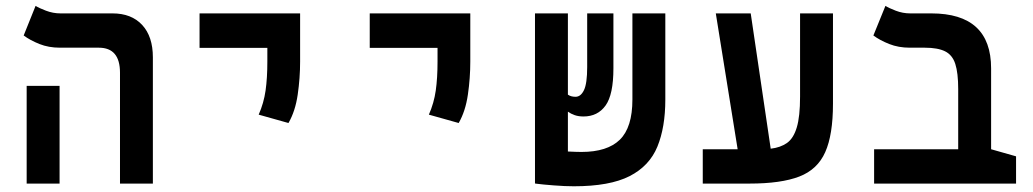

<svg xmlns="http://www.w3.org/2000/svg" viewBox="-20 -632 3556 661"><path d="M393.1 0V-381.8Q393.1 -467.8 320.3 -467.8H186.5Q147.5 -467.8 115.7 -480.5Q84 -493.2 61.5 -509.8L102.5 -611.8Q113.8 -604.5 138.2 -595.2Q162.6 -585.9 188 -585.9H367.2Q432.6 -585.9 469.5 -546.1Q506.3 -506.3 506.3 -434.6V0ZM71.8 0V-336.4H185.1V0Z M973.1 -208.5 870.6 -237.3Q888.2 -277.3 894.3 -320.3Q900.4 -363.3 900.4 -419.9V-467.3H667V-585.9H1013.2V-419.9Q1013.2 -363.3 1004.9 -306.2Q996.6 -249 973.1 -208.5Z M1559.1 -208.5 1456.5 -237.3Q1474.1 -277.3 1480.2 -320.3Q1486.3 -363.3 1486.3 -419.9V-467.3H1252.9V-585.9H1599.1V-419.9Q1599.1 -363.3 1590.8 -306.2Q1582.5 -249 1559.1 -208.5Z M1955.6 9.3Q1925.8 9.3 1887.2 6.3Q1848.6 3.4 1822.8 0V-0.5H1821.8V-585.9H1935.1V-306.2Q1945.3 -298.8 1961.4 -298.8Q1979.5 -298.8 1990.5 -321.8Q2001.5 -344.7 2001.5 -400.9V-585.9H2091.8V-397Q2091.8 -306.2 2064.7 -268.6Q2037.6 -231 1988.8 -231Q1971.7 -231 1958.5 -235.6Q1945.3 -240.2 1935.1 -247.6V-110.4Q1965.3 -108.9 1981.9 -108.9Q2070.8 -108.9 2114 -151.1Q2157.2 -193.4 2157.2 -289.6V-585.9H2270.5V-289.1Q2270.5 -193.8 2243.2 -127.2Q2215.8 -60.5 2147.5 -25.6Q2079.1 9.3 1955.6 9.3Z M2399.4 0V-118.2H2519.5L2444.3 -585.9H2564.5L2633.3 -120.1Q2667 -124 2689.5 -139.9Q2711.9 -155.8 2723.1 -193.4Q2734.4 -231 2734.4 -299.3V-585.9H2847.7V-274.9Q2847.7 -168 2821 -108.2Q2794.4 -48.3 2731.7 -24.2Q2668.9 0 2560.5 0Z M3478 -93.8V0H2989.3V-118.2H3278.8V-325.2Q3278.8 -380.9 3268.8 -411.9Q3258.8 -442.9 3233.6 -455.3Q3208.5 -467.8 3163.6 -467.8H3112.3Q3073.2 -467.8 3041.3 -480.5Q3009.3 -493.2 2986.8 -509.8L3028.3 -611.8Q3039.6 -604.5 3063.7 -595.2Q3087.9 -585.9 3113.3 -585.9H3186Q3392.1 -585.9 3392.1 -396.5V-118.2Z"/></svg>

Font: Cascadia Code SemiBold
Style: Regular
Weight: 600
Monospace: yes
Designer: Aaron Bell
Foundry: Saja Typeworks
Version: Version 2404.023; ttfautohint (v1.8.4)